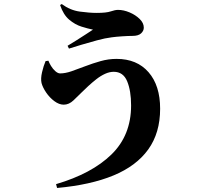

<svg xmlns="http://www.w3.org/2000/svg" viewBox="-20 -849 1040 952"><path d="M258 64Q435 12 532.5 -83Q630 -178 630 -326Q630 -399 610.5 -446Q591 -493 544 -493Q523 -493 501 -483Q479 -473 458 -456.5Q437 -440 418 -422.5Q399 -405 384 -390Q367 -373 344.5 -351.5Q322 -330 296 -330Q273 -330 249.5 -347.5Q226 -365 209 -390Q192 -415 186 -437Q181 -459 188.5 -491Q196 -523 206 -546L220 -548Q224 -537 233 -522Q242 -507 254.5 -496Q267 -485 278 -485Q304 -485 335.5 -496Q367 -507 403.5 -521Q440 -535 479 -546Q518 -557 558 -557Q659 -557 716.5 -491Q774 -425 774 -310Q774 -190 715 -108Q656 -26 542.5 21Q429 68 263 83ZM315 -622Q335 -634 359 -649Q383 -664 405 -678.5Q427 -693 441 -702Q416 -707 384 -717Q352 -727 323 -751.5Q294 -776 278 -824L286 -829Q328 -798 376 -791.5Q424 -785 460 -785Q507 -785 529 -792.5Q551 -800 565 -800Q593 -800 622.5 -787.5Q652 -775 672.5 -755Q693 -735 693 -712Q693 -696 679.5 -683.5Q666 -671 637 -671Q618 -671 587 -669Q556 -667 534 -664Q501 -660 461 -649Q421 -638 383.5 -627Q346 -616 322 -608Z"/></svg>

Font: Noto Serif SC ExtraLight Black
Style: Regular
Weight: 900
Version: Version 2.002-H1;hotconv 1.1.0;makeotfexe 2.6.0